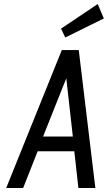

<svg xmlns="http://www.w3.org/2000/svg" viewBox="-20 -937 538 957"><path d="M10.9 0H95.4L167.6 -182.9H350.4L370.7 0H455.3L372.6 -687.3H288ZM194.6 -256.3 310.4 -546.7 343 -256.3ZM305.3 -750.1 497.6 -845 467 -916.9 284.3 -794.3Z"/></svg>

Font: Secuela ExtLt
Style: Italic
Weight: 200
Italic angle: -8°
Designer: Fernando Haro
Foundry: deFharo
Version: Version 1.704